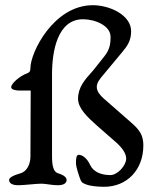

<svg xmlns="http://www.w3.org/2000/svg" viewBox="-20 -710 592 738"><path d="M299 -636C345 -636 405 -612 405 -568C405 -537 400 -517 380 -492L337 -438C305 -403 280 -374 280 -330C280 -293 318 -258 354 -226L418 -170C427 -162 465 -132 465 -100C465 -74 432 -37 404 -37C371 -37 340 -48 327 -75C313 -106 293 -115 283 -115C273 -115 272 -100 272 -83C272 -68 284 -33 289 -20C294 -7 299 -6 314 0C324 4 352 8 380 8C468 8 531 -57 531 -151C531 -189 518 -210 483 -240L378 -332C365 -344 352 -358 352 -376C352 -393 365 -408 376 -421L450 -510C470 -534 484 -554 484 -590C484 -652 402 -690 337 -690C186 -690 97 -508 97 -449C97 -438 95 -432 84 -428C56 -418 23 -389 23 -375C23 -365 40 -363 50 -362H98L97 -108C97 -83 86 -52 59 -44C32 -36 15 -28 15 -18C15 -8 24 2 50 2C72 2 119 -4 139 -4C155 -4 180 2 202 2C228 2 236 -8 236 -18C236 -28 226 -37 203 -44C186 -49 180 -72 180 -108V-425C180 -513 201 -636 299 -636Z"/></svg>

Font: EB Garamond SC 08
Style: Regular
Weight: 400
Version: Version 0.016